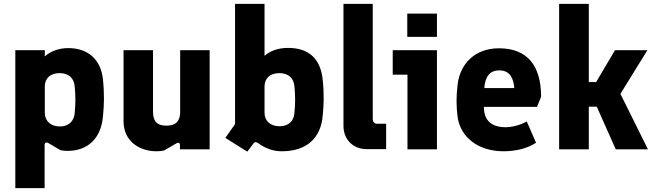

<svg xmlns="http://www.w3.org/2000/svg" viewBox="-20 -770 3373 990"><path d="M59 200H210V-23C210 -34 218 -39 230 -32L291 4C301 6 310 8 328 8C436 8 502 -60 511 -171C514 -205 516 -231 516 -257C516 -290 515 -320 511 -359C501 -461 436 -522 332 -522C278 -522 236 -502 211 -479V-511H59ZM288 -118C240 -118 211 -148 211 -188V-324C211 -365 238 -393 288 -393C337 -393 362 -363 365 -326C370 -278 370 -235 365 -186C362 -150 339 -118 288 -118Z M786 10C802 10 815 9 828 5L888 -30C901 -38 908 -33 908 -22V0H1061V-511H909V-193C909 -146 887 -122 838 -122C789 -122 769 -146 769 -193V-511H617V-145C617 -37 705 10 786 10Z M1255 12 1286 -29C1292 -39 1301 -39 1311 -32C1349 -4 1390 10 1433 10C1560 10 1635 -57 1644 -175C1647 -208 1649 -232 1649 -257C1649 -290 1648 -320 1644 -359C1633 -464 1576 -523 1465 -523C1411 -523 1369 -505 1344 -482V-750H1192V-130L1142 -59ZM1421 -119C1373 -119 1344 -148 1344 -188V-324C1344 -365 1371 -393 1421 -393C1470 -393 1495 -363 1498 -326C1503 -277 1503 -235 1498 -186C1495 -150 1472 -119 1421 -119Z M1871 -1H1971V-132H1923C1911 -132 1902 -142 1902 -155V-750H1751V-121C1751 -50 1801 -1 1871 -1Z M2081 0H2233V-511H2005V-385H2081ZM2080 -580H2233V-700H2080Z M2577 10C2636 10 2699 -4 2744 -34L2696 -144C2665 -125 2619 -114 2586 -114C2535 -114 2482 -133 2476 -202C2476 -208 2475 -213 2475 -219H2749L2770 -271C2770 -433 2698 -521 2553 -521C2429 -521 2354 -442 2340 -338C2336 -305 2334 -277 2334 -249C2334 -221 2336 -195 2340 -163C2356 -64 2443 10 2577 10ZM2477 -316C2482 -373 2503 -407 2555 -407C2612 -407 2628 -362 2632 -316Z M2863 0H3016V-220H3057L3155 0H3321L3179 -286L3318 -511H3151L3054 -347H3016V-750H2863Z"/></svg>

Font: Finlandica
Style: Bold
Weight: 700
Designer: Niklas Ekholm, Juho Hiilivirta, Jaakko Suomalainen
Foundry: Helsinki Type Studio
Version: Version 2.000;Glyphs 3.2 (3202)